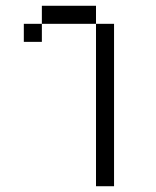

<svg xmlns="http://www.w3.org/2000/svg" viewBox="-20 -520 540 665"><path d="M312.5 -437.5H125V-500H312.5ZM62.5 -437.5H125V-375H62.5ZM312.5 -437.5H375V125H312.5Z"/></svg>

Font: 寒蝉点阵体 16px
Style: Regular
Weight: 400
Designer: Designed by Warren2060
Foundry: ChillType
Version: Version 1.000